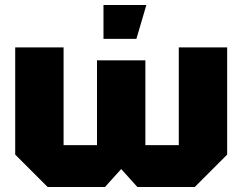

<svg xmlns="http://www.w3.org/2000/svg" viewBox="-20 -750 972 770"><path d="M563 -508V-168H697V-560H891V-130L761 0H531L466 -72L401 0H171L41 -130V-560H235V-168H369V-508ZM395 -594V-730H567L527 -594Z"/></svg>

Font: Tektur ExtraBold
Style: Regular
Weight: 800
Designer: Adam Jagosz
Foundry: Adam Jagosz
Version: Version 1.005;gftools[0.9.30]